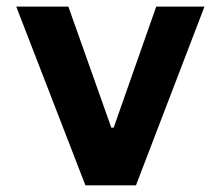

<svg xmlns="http://www.w3.org/2000/svg" viewBox="-20 -554 660 574"><path d="M184.4 -534.2 312.8 -172.3H319.8L447 -534.2H591.3L386.5 0H235.3L28.6 -534.2Z"/></svg>

Font: Monaspace Neon Var
Style: Regular
Weight: 400
Designer: Riley Cran and the Lettermatic Team
Version: Version 1.000 (Monaspace Neon Var)